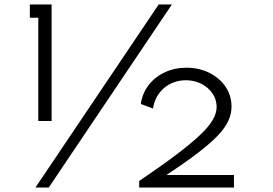

<svg xmlns="http://www.w3.org/2000/svg" viewBox="-20 -845 1230 865"><path d="M212.5 -300V-825H114.5V-765H152.5V-300ZM199.5 0 754.5 -825H695L139.5 0ZM1034 0V-56.5H729.5C844 -132 918 -188.5 962 -235C1006 -281.5 1023 -322 1023 -364.5C1023 -398 1014 -428 996 -454.5C960 -507 896 -540 820 -540C784.5 -540 751.5 -533 722 -519C662.5 -491 623 -440 614.5 -376.5L669.5 -356C679.5 -431 741 -483.5 817 -483.5C895 -483.5 956 -429.5 956 -363.5C956 -327 935.5 -288.5 883 -238.5C830.5 -188 742.5 -121.5 607 -29.5V0Z"/></svg>

Font: Spartan
Style: Regular
Weight: 400
Designer: Matt Bailey, Mirko Velimirovic
Foundry: Matt Bailey
Version: Version 1.003